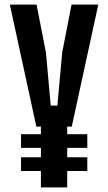

<svg xmlns="http://www.w3.org/2000/svg" viewBox="-20 -820 473 840"><path d="M274 -266V-233H362V-173H274V-132H362V-72H274V0H159V-72H72V-132H159V-173H72V-233H159V-266H139L23 -800H140L181 -590L202 -358H231L252 -590L293 -800H410L294 -266Z"/></svg>

Font: Big Shoulders Display
Style: Bold
Weight: 700
Designer: Patric King
Foundry: XO Type Co
Version: Version 1.000; ttfautohint (v1.8.2)